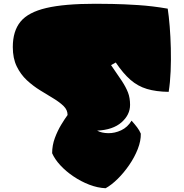

<svg xmlns="http://www.w3.org/2000/svg" viewBox="-20 -893 978 1020"><path d="M541 107Q498 105 454 88Q410 71 370 44Q330 17 300.5 -15Q271 -47 257 -79Q257 -121 271.5 -160Q286 -199 305.5 -231Q325 -263 339 -282Q339 -309 318 -329.5Q297 -350 264 -370Q231 -390 193.5 -413Q156 -436 123 -466.5Q90 -497 69 -540Q48 -583 48 -643Q48 -728 89 -778Q130 -828 226 -850.5Q322 -873 487 -873Q518 -873 577.5 -872Q637 -871 714 -866Q791 -861 871 -847Q877 -808 881.5 -753Q886 -698 887.5 -636.5Q889 -575 886.5 -514.5Q884 -454 876 -405Q809 -406 760.5 -420.5Q712 -435 673 -469Q634 -503 595 -561L570 -547Q605 -497 627 -463.5Q649 -430 660 -401.5Q671 -373 671 -336Q671 -283 625.5 -243Q580 -203 496 -199Q520 -186 555 -185.5Q590 -185 624 -201Q658 -217 679 -252Q696 -233 708.5 -216.5Q721 -200 728 -183Q729 -145 712 -101.5Q695 -58 666.5 -16.5Q638 25 605 57.5Q572 90 541 107Z"/></svg>

Font: Oi
Style: Regular
Weight: 400
Designer: Kostas Bartsokas, Mohamad Dakak
Foundry: Foundry5
Version: Version 4.000